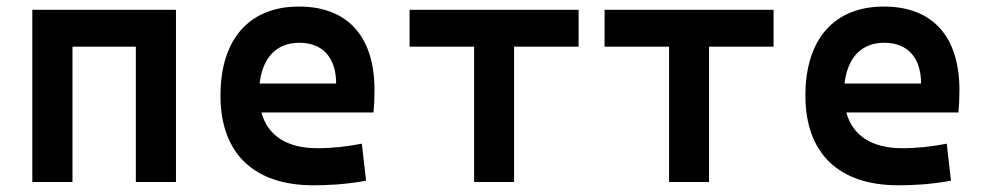

<svg xmlns="http://www.w3.org/2000/svg" viewBox="-20 -547 2970 577"><path d="M388.2 0H508.8V-517.6H77.1V0H197.8V-406.7H388.2Z M921.4 9.8C962.4 9.8 1015.6 7.8 1080.1 -3.9L1067.4 -115.2C1022 -106.4 978.5 -101.6 933.1 -101.6C843.3 -101.6 784.7 -138.7 765.6 -209H1102.5C1104.5 -230 1105.5 -251.5 1105.5 -275.9C1105.5 -439.5 1022.9 -527.3 878.4 -527.3C728.5 -527.3 642.6 -428.7 642.6 -259.8C642.6 -85.9 743.2 9.8 921.4 9.8ZM760.3 -295.9C769 -374.5 811.5 -418.5 879.4 -418.5C948.7 -418.5 990.2 -375 990.2 -295.9Z M1404.8 0H1524.9V-406.7H1718.8V-517.6H1210.9V-406.7H1404.8Z M1990.7 0H2110.8V-406.7H2304.7V-517.6H1796.9V-406.7H1990.7Z M2679.2 9.8C2720.2 9.8 2773.4 7.8 2837.9 -3.9L2825.2 -115.2C2779.8 -106.4 2736.3 -101.6 2690.9 -101.6C2601.1 -101.6 2542.5 -138.7 2523.4 -209H2860.4C2862.3 -230 2863.3 -251.5 2863.3 -275.9C2863.3 -439.5 2780.8 -527.3 2636.2 -527.3C2486.3 -527.3 2400.4 -428.7 2400.4 -259.8C2400.4 -85.9 2501 9.8 2679.2 9.8ZM2518.1 -295.9C2526.9 -374.5 2569.3 -418.5 2637.2 -418.5C2706.5 -418.5 2748 -375 2748 -295.9Z"/></svg>

Font: Cascadia Mono SemiBold
Style: Regular
Weight: 600
Monospace: yes
Designer: Aaron Bell
Foundry: Saja Typeworks
Version: Version 2404.023